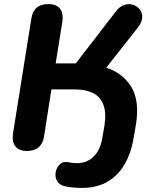

<svg xmlns="http://www.w3.org/2000/svg" viewBox="-20 -734 758 945"><path d="M386 191Q365 191 341.5 189Q318 187 301 183Q272 177 261 157Q250 137 254 114Q258 91 273.5 75.5Q289 60 313 64Q327 67 337.5 68Q348 69 360 69Q408 69 441.5 36Q475 3 484 -58L494 -115Q504 -180 488.5 -219.5Q473 -259 437 -276.5Q401 -294 349 -294H233L197 -64Q186 9 112 9Q74 9 56 -13.5Q38 -36 44 -77L134 -641Q144 -714 218 -714Q257 -714 275 -691.5Q293 -669 287 -628L254 -422H353L552 -680Q570 -703 592.5 -710Q615 -717 635 -710.5Q655 -704 668 -687.5Q681 -671 680 -648Q679 -625 659 -599L503 -401Q585 -374 626.5 -305.5Q668 -237 649 -121L639 -62Q619 62 553.5 126.5Q488 191 386 191Z"/></svg>

Font: Nunito ExtraBold
Style: Italic
Weight: 800
Italic angle: -9°
Designer: Vernon Adams
Foundry: Vernon Adams
Version: Version 3.601; ttfautohint (v1.8.2.53-6de2)